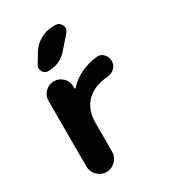

<svg xmlns="http://www.w3.org/2000/svg" viewBox="-186 -883 858 961"><g transform="rotate(-30 242.5 -403.0)"><path d="M146.5 -713.9Q167 -747.1 202.1 -766.6Q237.3 -786.1 276.4 -786.1H287.1Q311.5 -786.1 322.3 -763.7Q326.2 -754.9 326.2 -747.1Q326.2 -734.4 315.4 -722.7L253.9 -652.3Q210 -603.5 144.5 -603.5Q122.1 -603.5 112.3 -622.1Q107.4 -631.8 107.4 -640.6Q107.4 -650.4 113.3 -659.2ZM69.3 -474.6Q69.3 -503.9 90.3 -524.9Q111.3 -545.9 141.1 -545.9Q170.9 -545.9 191.9 -524.9Q212.9 -503.9 212.9 -474.6V-464.8Q212.9 -461.9 214.8 -461.4Q216.8 -460.9 218.8 -461.9Q248 -496.1 294.9 -518.6Q337.9 -539.1 386.7 -543.9Q389.6 -544.9 392.6 -544.9Q412.1 -544.9 426.8 -530.3Q443.4 -513.7 443.4 -489.3Q443.4 -465.8 426.8 -449.7Q410.2 -433.6 386.7 -431.6Q310.5 -424.8 268.6 -387.7Q217.8 -342.8 217.8 -258.8V-94.7Q217.8 -64.5 195.8 -42.5Q173.8 -20.5 143.6 -20.5Q113.3 -20.5 91.3 -42.5Q69.3 -64.5 69.3 -94.7Z"/></g></svg>

Font: Gen Jyuu GothicX Bold
Style: Bold
Weight: 700
Designer: Ryoko NISHIZUKA (kana &amp; ideographs); Paul D. Hunt (Latin, Greek &amp; Cyrillic); Wenlong ZHANG (bopomofo); Sandoll C
Version: Version 1.058.20140828